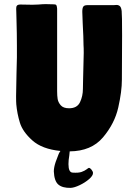

<svg xmlns="http://www.w3.org/2000/svg" viewBox="-20 -740 664 931"><path d="M572 -568 571 -353Q571 -297 553.5 -219Q536 -141 479.5 -74Q423 -7 318 -6Q318 -2 316 14Q312 36 312 56Q312 96 332 97Q361 99 376 93.5Q391 88 400 81Q409 74 411 74Q417 74 424 83Q431 92 431 99Q431 112 412 128.5Q393 145 367 157.5Q341 170 323 171Q283 172 263 155Q243 138 241 91Q241 72 250 45Q257 25 264 8Q266 2 273 -8Q184 -17 137 -59Q90 -101 76.5 -145Q63 -189 59 -234Q58 -244 58 -274Q58 -305 60 -383Q63 -473 62 -517Q62 -577 60 -643Q59 -662 59 -682Q59 -686 58.5 -697Q58 -708 62.5 -713Q67 -718 79 -718L137 -717Q157 -717 166 -718Q188 -720 202 -720L242 -719Q251 -719 253.5 -714.5Q256 -710 257 -698V-298Q257 -276 259.5 -260Q262 -244 274.5 -229.5Q287 -215 315 -215Q354 -215 368 -244.5Q382 -274 382 -309L383 -359Q386 -470 386 -483Q386 -511 385 -521Q385 -556 381 -628L379 -683Q379 -701 384 -708Q389 -715 403 -715H530L545 -716Q555 -716 561.5 -710Q568 -704 570 -686Q572 -669 572 -568Z"/></svg>

Font: Barrio
Style: Regular
Weight: 400
Designer: Pablo Cosgaya & Sergio Jimenez
Foundry: Pablo Cosgaya & Sergio Jimenez
Version: Version 1.005